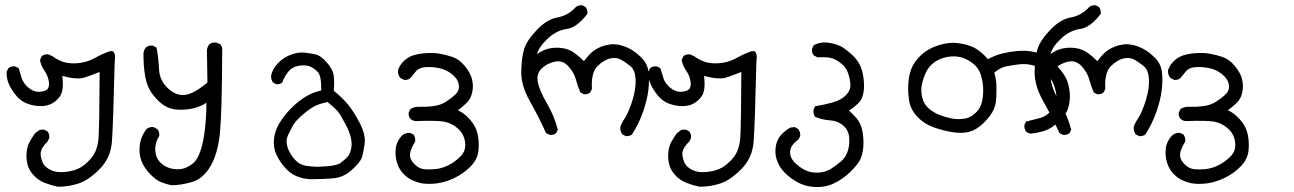

<svg xmlns="http://www.w3.org/2000/svg" viewBox="-20 -416 5040 748"><path d="M205.1 311.5Q178.7 305.7 154.3 296.4Q129.9 287.1 110.8 266.6Q91.8 246.1 86.4 221.7Q81.1 197.3 84 174.3Q86.9 151.4 96.2 135.3Q105.5 119.1 116.2 103.5L134.8 89.8L151.4 88.9L165 95.7Q173.8 106.4 171.9 122.1L165 135.7Q134.8 165 138.7 189.9Q142.6 214.8 152.3 227.1Q162.1 239.3 180.2 247.6Q198.2 255.9 227.1 254.4Q255.9 252.9 282.2 242.2Q308.6 231.4 335 200.7Q361.3 169.9 364.3 116.2Q367.2 62.5 368.2 -135.7Q338.9 -124 310.5 -114.3Q282.2 -104.5 222.7 -120.1Q226.6 -92.8 223.6 -68.8Q220.7 -44.9 202.6 -27.8Q184.6 -10.7 165 -5.9Q145.5 -1 123.5 -3.4Q101.6 -5.9 81.5 -14.2Q61.5 -22.5 44.9 -41.5Q28.3 -60.5 16.6 -84Q4.9 -107.4 5.9 -136.7L12.7 -150.4Q23.4 -159.2 39.1 -157.2L52.7 -150.4Q58.6 -129.9 64.9 -110.4Q71.3 -90.8 91.8 -73.7Q112.3 -56.6 136.2 -58.6Q160.2 -60.5 167 -71.8Q173.8 -83 169.4 -103.5Q165 -124 152.3 -142.1Q139.6 -160.2 135.7 -182.6L142.6 -197.3Q154.3 -206.1 168.9 -204.1L183.6 -197.3Q213.9 -175.8 240.2 -171.4Q266.6 -167 295.4 -171.4Q324.2 -175.8 351.1 -190.9Q377.9 -206.1 406.2 -215.8Q433.6 -224.6 426.8 -174.8Q420.9 73.2 416 136.2Q411.1 199.2 368.7 242.2Q326.2 285.2 287.6 298.3Q249 311.5 205.1 311.5Z M648.4 305.7Q627.9 301.8 607.4 293.5Q586.9 285.2 564.5 261.7Q542 238.3 531.2 211.4Q520.5 184.6 524.4 150.4Q528.3 116.2 549.8 87.9Q561.5 77.1 578.1 79.1L592.8 86.9Q601.6 96.7 600.6 113.3Q583 140.6 585 170.9Q586.9 201.2 607.4 219.7Q627.9 238.3 655.3 242.2Q682.6 246.1 701.7 238.3Q720.7 230.5 735.4 217.3Q750 204.1 761.2 170.9Q772.5 137.7 778.3 87.4Q784.2 37.1 784.2 -15.6Q757.8 1 730 6.8Q702.1 12.7 672.9 11.2Q643.6 9.8 620.6 -4.4Q597.7 -18.6 575.2 -47.9Q552.7 -77.1 545.4 -120.1Q538.1 -163.1 539.1 -210Q541 -221.7 547.9 -230.5Q558.6 -240.2 575.2 -238.3L589.8 -230.5Q597.7 -189.5 599.6 -146Q601.6 -102.5 633.8 -72.3Q666 -42 701.2 -46.4Q736.3 -50.8 788.1 -94.7L786.1 -221.7Q788.1 -233.4 794.9 -243.2Q806.6 -252 823.2 -250L838.9 -243.2Q847.7 -232.4 845.7 -215.8Q844.7 19.5 836.9 100.6Q829.1 181.6 800.3 231Q771.5 280.3 728 293Q684.6 305.7 648.4 305.7Z M1191.4 282.2Q1162.1 281.2 1136.7 271Q1111.3 260.7 1090.8 237.8Q1070.3 214.8 1057.1 187Q1043.9 159.2 1047.4 126Q1050.8 92.8 1068.4 64Q1085.9 35.2 1111.3 8.8Q1136.7 -17.6 1167 -37.1Q1197.3 -56.6 1231.4 -63.5Q1232.4 -120.1 1218.3 -135.3Q1204.1 -150.4 1187.5 -157.2Q1170.9 -164.1 1144 -159.7Q1117.2 -155.3 1101.6 -134.8Q1085.9 -114.3 1080.1 -94.7Q1070.3 -86.9 1056.6 -87.9L1043.9 -94.7Q1035.2 -105.5 1036.1 -121.1Q1041 -146.5 1062 -168.9Q1083 -191.4 1112.3 -202.6Q1141.6 -213.9 1167.5 -210.9Q1193.4 -208 1211.4 -203.6Q1229.5 -199.2 1253.4 -172.4Q1277.3 -145.5 1280.3 -120.1Q1283.2 -94.7 1280.3 -62.5Q1316.4 -33.2 1338.9 -4.9Q1361.3 23.4 1383.3 66.9Q1405.3 110.4 1400.4 145.5Q1395.5 180.7 1389.2 198.7Q1382.8 216.8 1350.6 246.1Q1318.4 275.4 1276.9 278.8Q1235.4 282.2 1191.4 282.2ZM1300.8 222.7Q1333 200.2 1339.8 187Q1346.7 173.8 1349.1 156.7Q1351.6 139.6 1346.2 117.7Q1340.8 95.7 1328.6 72.8Q1316.4 49.8 1305.7 31.2Q1294.9 12.7 1255.9 -18.6Q1228.5 -12.7 1210 -4.4Q1191.4 3.9 1161.6 28.8Q1131.8 53.7 1121.1 73.2Q1110.4 92.8 1102.5 109.4Q1094.7 126 1097.2 143.6Q1099.6 161.1 1108.4 177.2Q1117.2 193.4 1132.8 210Q1148.4 226.6 1175.8 230.5Q1203.1 234.4 1226.1 233.4Q1249 232.4 1266.6 230.5Q1284.2 228.5 1300.8 222.7Z M1621.1 297.9Q1603.5 293.9 1586.9 286.6Q1570.3 279.3 1553.2 262.7Q1536.1 246.1 1527.3 219.7Q1518.6 193.4 1521.5 164.1Q1524.4 134.8 1546.9 111.3Q1559.6 100.6 1577.1 101.6L1590.8 108.4Q1598.6 118.2 1597.7 134.8Q1577.1 168.9 1577.1 187.5Q1577.1 206.1 1594.7 223.6Q1612.3 241.2 1632.3 243.2Q1652.3 245.1 1677.2 242.7Q1702.1 240.2 1728 227.1Q1753.9 213.9 1774.9 192.4Q1795.9 170.9 1792 138.7Q1788.1 106.4 1764.2 85Q1740.2 63.5 1710.9 58.1Q1681.6 52.7 1598.6 55.7Q1587.9 54.7 1579.1 46.9Q1570.3 37.1 1572.3 22.5L1579.1 8.8Q1593.8 -1 1614.3 0Q1639.6 1 1667.5 -2.4Q1695.3 -5.9 1716.3 -19Q1737.3 -32.2 1754.4 -48.3Q1771.5 -64.5 1767.1 -87.4Q1762.7 -110.4 1739.7 -127.9Q1716.8 -145.5 1689.5 -150.9Q1662.1 -156.2 1636.7 -154.3Q1611.3 -152.3 1599.6 -137.2Q1587.9 -122.1 1579.1 -112.3Q1569.3 -103.5 1554.7 -104.5L1540 -112.3Q1529.3 -124 1530.3 -141.6Q1536.1 -161.1 1552.2 -177.2Q1568.4 -193.4 1589.4 -200.2Q1610.4 -207 1639.2 -209Q1668 -210.9 1691.9 -207Q1715.8 -203.1 1742.2 -194.3Q1768.6 -185.5 1790.5 -159.2Q1812.5 -132.8 1818.8 -107.4Q1825.2 -82 1819.8 -57.1Q1814.5 -32.2 1800.3 -17.6Q1786.1 -2.9 1763.7 13.7Q1787.1 23.4 1810.5 49.3Q1834 75.2 1840.8 106.9Q1847.7 138.7 1843.8 172.4Q1839.8 206.1 1812.5 233.4Q1785.2 260.7 1750.5 277.3Q1715.8 293.9 1682.6 298.3Q1649.4 302.7 1621.1 297.9Z M2418 114.3 2404.3 107.4Q2396.5 95.7 2396.5 81.1Q2397.5 70.3 2413.6 45.4Q2429.7 20.5 2443.8 -24.9Q2458 -70.3 2456.1 -106.9Q2454.1 -143.6 2436 -158.2Q2418 -172.9 2400.4 -183.1Q2382.8 -193.4 2358.4 -188.5Q2334 -183.6 2308.1 -158.7Q2282.2 -133.8 2286.1 -69.3L2279.3 -55.7Q2269.5 -47.9 2254.9 -48.8L2241.2 -55.7Q2230.5 -80.1 2223.6 -106.4Q2216.8 -132.8 2194.3 -157.7Q2171.9 -182.6 2141.1 -175.8Q2110.4 -168.9 2089.4 -148.4Q2068.4 -127.9 2075.7 -94.2Q2083 -60.5 2111.3 -12.2Q2139.6 36.1 2153.3 89.8L2146.5 102.5Q2136.7 111.3 2121.1 109.4L2107.4 102.5Q2079.1 40 2044.4 -21.5Q2009.8 -83 2010.7 -136.7Q2011.7 -190.4 2021.5 -223.6Q2031.2 -256.8 2070.8 -298.8Q2110.4 -340.8 2151.9 -348.1Q2193.4 -355.5 2223.6 -388.7Q2233.4 -396.5 2248 -395.5L2261.7 -388.7Q2269.5 -377 2268.6 -362.3Q2227.5 -308.6 2188 -303.2Q2148.4 -297.9 2114.3 -266.1Q2080.1 -234.4 2072.3 -205.1Q2094.7 -221.7 2119.6 -227.1Q2144.5 -232.4 2171.4 -228.5Q2198.2 -224.6 2219.7 -208.5Q2241.2 -192.4 2254.9 -177.7Q2278.3 -208 2293 -218.3Q2307.6 -228.5 2322.8 -234.4Q2337.9 -240.2 2355.5 -242.7Q2373 -245.1 2393.6 -240.7Q2414.1 -236.3 2435.1 -225.1Q2456.1 -213.9 2479 -191.4Q2502 -168.9 2506.3 -137.2Q2510.7 -105.5 2505.9 -65.4Q2501 -25.4 2484.9 20.5Q2468.8 66.4 2442.4 107.4Q2433.6 115.2 2418 114.3Z M2705.1 311.5Q2678.7 305.7 2654.3 296.4Q2629.9 287.1 2610.8 266.6Q2591.8 246.1 2586.4 221.7Q2581.1 197.3 2584 174.3Q2586.9 151.4 2596.2 135.3Q2605.5 119.1 2616.2 103.5L2634.8 89.8L2651.4 88.9L2665 95.7Q2673.8 106.4 2671.9 122.1L2665 135.7Q2634.8 165 2638.7 189.9Q2642.6 214.8 2652.3 227.1Q2662.1 239.3 2680.2 247.6Q2698.2 255.9 2727.1 254.4Q2755.9 252.9 2782.2 242.2Q2808.6 231.4 2835 200.7Q2861.3 169.9 2864.3 116.2Q2867.2 62.5 2868.2 -135.7Q2838.9 -124 2810.5 -114.3Q2782.2 -104.5 2722.7 -120.1Q2726.6 -92.8 2723.6 -68.8Q2720.7 -44.9 2702.6 -27.8Q2684.6 -10.7 2665 -5.9Q2645.5 -1 2623.5 -3.4Q2601.6 -5.9 2581.5 -14.2Q2561.5 -22.5 2544.9 -41.5Q2528.3 -60.5 2516.6 -84Q2504.9 -107.4 2505.9 -136.7L2512.7 -150.4Q2523.4 -159.2 2539.1 -157.2L2552.7 -150.4Q2558.6 -129.9 2564.9 -110.4Q2571.3 -90.8 2591.8 -73.7Q2612.3 -56.6 2636.2 -58.6Q2660.2 -60.5 2667 -71.8Q2673.8 -83 2669.4 -103.5Q2665 -124 2652.3 -142.1Q2639.6 -160.2 2635.7 -182.6L2642.6 -197.3Q2654.3 -206.1 2668.9 -204.1L2683.6 -197.3Q2713.9 -175.8 2740.2 -171.4Q2766.6 -167 2795.4 -171.4Q2824.2 -175.8 2851.1 -190.9Q2877.9 -206.1 2906.2 -215.8Q2933.6 -224.6 2926.8 -174.8Q2920.9 73.2 2916 136.2Q2911.1 199.2 2868.7 242.2Q2826.2 285.2 2787.6 298.3Q2749 311.5 2705.1 311.5Z M3143.6 311.5Q3116.2 308.6 3092.8 296.9Q3069.3 285.2 3046.4 265.6Q3023.4 246.1 3010.7 218.3Q2998 190.4 3001.5 160.2Q3004.9 129.9 3022 110.8Q3039.1 91.8 3058.6 81.1L3076.2 79.1L3089.8 86.9Q3098.6 98.6 3097.7 114.3L3089.8 127.9Q3058.6 150.4 3058.1 175.8Q3057.6 201.2 3080.6 221.7Q3103.5 242.2 3124 250Q3144.5 257.8 3169.9 256.3Q3195.3 254.9 3216.3 242.2Q3237.3 229.5 3256.3 212.9Q3275.4 196.3 3283.2 171.4Q3291 146.5 3288.1 118.2Q3285.2 89.8 3264.2 72.3Q3243.2 54.7 3212.9 52.7Q3182.6 50.8 3155.3 39.1Q3147.5 27.3 3149.4 11.7L3155.3 -2Q3191.4 -7.8 3224.6 -17.1Q3257.8 -26.4 3276.4 -45.9Q3294.9 -65.4 3293 -88.4Q3291 -111.3 3283.7 -131.8Q3276.4 -152.3 3259.8 -166.5Q3243.2 -180.7 3224.1 -188Q3205.1 -195.3 3165 -192.4L3150.4 -200.2Q3141.6 -210 3143.6 -225.6L3150.4 -240.2Q3177.7 -253.9 3205.1 -250Q3232.4 -246.1 3252 -237.3Q3271.5 -228.5 3301.3 -200.7Q3331.1 -172.9 3339.8 -135.3Q3348.6 -97.7 3345.2 -64Q3341.8 -30.3 3322.8 -12.7Q3303.7 4.9 3287.1 14.6Q3297.9 23.4 3315.9 43.5Q3334 63.5 3339.8 95.2Q3345.7 127 3343.3 156.2Q3340.8 185.5 3331.5 205.1Q3322.3 224.6 3293 253.4Q3263.7 282.2 3227.1 299.3Q3190.4 316.4 3143.6 311.5Z M3996.1 104.5Q3985.4 103.5 3977.5 96.7Q3969.7 85.9 3970.7 71.3L3977.5 57.6Q4004.9 50.8 4031.2 43.9Q4057.6 37.1 4078.6 11.7Q4099.6 -13.7 4095.7 -43Q4091.8 -72.3 4083.5 -90.8Q4075.2 -109.4 4057.6 -129.9Q4040 -150.4 4010.7 -159.7Q3981.4 -168.9 3951.7 -165.5Q3921.9 -162.1 3898.9 -157.2Q3876 -152.3 3853.5 -132.8Q3861.3 -105.5 3861.8 -82.5Q3862.3 -59.6 3861.3 -34.7Q3860.4 -9.8 3850.6 12.2Q3840.8 34.2 3813.5 61.5Q3786.1 88.9 3758.8 96.7Q3731.4 104.5 3695.8 99.6Q3660.2 94.7 3620.6 81.1Q3581.1 67.4 3554.2 39.1Q3527.3 10.7 3522 -22.9Q3516.6 -56.6 3518.6 -89.8Q3520.5 -123 3531.2 -149.9Q3542 -176.8 3568.8 -201.7Q3595.7 -226.6 3635.3 -239.3Q3674.8 -252 3708 -248.5Q3741.2 -245.1 3769.5 -232.9Q3797.9 -220.7 3829.1 -185.5Q3857.4 -201.2 3886.2 -208Q3915 -214.8 3943.8 -217.3Q3972.7 -219.7 3997.1 -215.8Q4021.5 -211.9 4042 -204.6Q4062.5 -197.3 4097.7 -159.7Q4132.8 -122.1 4141.6 -88.4Q4150.4 -54.7 4147.5 -26.4Q4144.5 2 4135.7 19Q4127 36.1 4102.1 60.1Q4077.1 84 4051.3 92.8Q4025.4 101.6 3996.1 104.5ZM3745.1 44.9Q3765.6 39.1 3783.2 21.5Q3800.8 3.9 3806.2 -22Q3811.5 -47.9 3810.1 -75.2Q3808.6 -102.5 3800.3 -127Q3792 -151.4 3772 -167.5Q3752 -183.6 3730.5 -190.9Q3709 -198.2 3683.6 -195.8Q3658.2 -193.4 3637.7 -183.6Q3617.2 -173.8 3603 -158.2Q3588.9 -142.6 3578.6 -112.8Q3568.4 -83 3569.3 -62Q3570.3 -41 3577.1 -22.9Q3584 -4.9 3601.6 9.3Q3619.1 23.4 3641.6 32.2Q3664.1 41 3689 45.9Q3713.9 50.8 3745.1 44.9Z M4418 114.3 4404.3 107.4Q4396.5 95.7 4396.5 81.1Q4397.5 70.3 4413.6 45.4Q4429.7 20.5 4443.8 -24.9Q4458 -70.3 4456.1 -106.9Q4454.1 -143.6 4436 -158.2Q4418 -172.9 4400.4 -183.1Q4382.8 -193.4 4358.4 -188.5Q4334 -183.6 4308.1 -158.7Q4282.2 -133.8 4286.1 -69.3L4279.3 -55.7Q4269.5 -47.9 4254.9 -48.8L4241.2 -55.7Q4230.5 -80.1 4223.6 -106.4Q4216.8 -132.8 4194.3 -157.7Q4171.9 -182.6 4141.1 -175.8Q4110.4 -168.9 4089.4 -148.4Q4068.4 -127.9 4075.7 -94.2Q4083 -60.5 4111.3 -12.2Q4139.6 36.1 4153.3 89.8L4146.5 102.5Q4136.7 111.3 4121.1 109.4L4107.4 102.5Q4079.1 40 4044.4 -21.5Q4009.8 -83 4010.7 -136.7Q4011.7 -190.4 4021.5 -223.6Q4031.2 -256.8 4070.8 -298.8Q4110.4 -340.8 4151.9 -348.1Q4193.4 -355.5 4223.6 -388.7Q4233.4 -396.5 4248 -395.5L4261.7 -388.7Q4269.5 -377 4268.6 -362.3Q4227.5 -308.6 4188 -303.2Q4148.4 -297.9 4114.3 -266.1Q4080.1 -234.4 4072.3 -205.1Q4094.7 -221.7 4119.6 -227.1Q4144.5 -232.4 4171.4 -228.5Q4198.2 -224.6 4219.7 -208.5Q4241.2 -192.4 4254.9 -177.7Q4278.3 -208 4293 -218.3Q4307.6 -228.5 4322.8 -234.4Q4337.9 -240.2 4355.5 -242.7Q4373 -245.1 4393.6 -240.7Q4414.1 -236.3 4435.1 -225.1Q4456.1 -213.9 4479 -191.4Q4502 -168.9 4506.3 -137.2Q4510.7 -105.5 4505.9 -65.4Q4501 -25.4 4484.9 20.5Q4468.8 66.4 4442.4 107.4Q4433.6 115.2 4418 114.3Z M4621.1 297.9Q4603.5 293.9 4586.9 286.6Q4570.3 279.3 4553.2 262.7Q4536.1 246.1 4527.3 219.7Q4518.6 193.4 4521.5 164.1Q4524.4 134.8 4546.9 111.3Q4559.6 100.6 4577.1 101.6L4590.8 108.4Q4598.6 118.2 4597.7 134.8Q4577.1 168.9 4577.1 187.5Q4577.1 206.1 4594.7 223.6Q4612.3 241.2 4632.3 243.2Q4652.3 245.1 4677.2 242.7Q4702.1 240.2 4728 227.1Q4753.9 213.9 4774.9 192.4Q4795.9 170.9 4792 138.7Q4788.1 106.4 4764.2 85Q4740.2 63.5 4710.9 58.1Q4681.6 52.7 4598.6 55.7Q4587.9 54.7 4579.1 46.9Q4570.3 37.1 4572.3 22.5L4579.1 8.8Q4593.8 -1 4614.3 0Q4639.6 1 4667.5 -2.4Q4695.3 -5.9 4716.3 -19Q4737.3 -32.2 4754.4 -48.3Q4771.5 -64.5 4767.1 -87.4Q4762.7 -110.4 4739.7 -127.9Q4716.8 -145.5 4689.5 -150.9Q4662.1 -156.2 4636.7 -154.3Q4611.3 -152.3 4599.6 -137.2Q4587.9 -122.1 4579.1 -112.3Q4569.3 -103.5 4554.7 -104.5L4540 -112.3Q4529.3 -124 4530.3 -141.6Q4536.1 -161.1 4552.2 -177.2Q4568.4 -193.4 4589.4 -200.2Q4610.4 -207 4639.2 -209Q4668 -210.9 4691.9 -207Q4715.8 -203.1 4742.2 -194.3Q4768.6 -185.5 4790.5 -159.2Q4812.5 -132.8 4818.8 -107.4Q4825.2 -82 4819.8 -57.1Q4814.5 -32.2 4800.3 -17.6Q4786.1 -2.9 4763.7 13.7Q4787.1 23.4 4810.5 49.3Q4834 75.2 4840.8 106.9Q4847.7 138.7 4843.8 172.4Q4839.8 206.1 4812.5 233.4Q4785.2 260.7 4750.5 277.3Q4715.8 293.9 4682.6 298.3Q4649.4 302.7 4621.1 297.9Z"/></svg>

Font: JasonHandwriting2
Style: Regular
Weight: 400
Version: Version 1.05.10